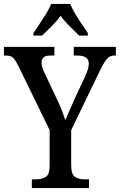

<svg xmlns="http://www.w3.org/2000/svg" viewBox="-23 -951 606 971"><path d="M138 0V-44H159Q188 -44 208 -56Q228 -68 228 -112V-293L70 -617Q56 -646 44 -658Q32 -670 8 -670H-3V-714H252V-670H230Q206 -670 196.5 -660Q187 -650 187 -636Q187 -624 191.5 -609Q196 -594 202 -583L265 -449Q280 -419 290 -392.5Q300 -366 307 -343Q316 -364 328.5 -392Q341 -420 355 -452L408 -566Q426 -604 426 -629Q426 -651 411 -660.5Q396 -670 370 -670H350V-714H563V-670H553Q533 -670 518.5 -654Q504 -638 482 -593L337 -293V-116Q337 -69 356.5 -56.5Q376 -44 403 -44H427V0ZM146 -784Q159 -803 176.5 -829Q194 -855 210.5 -882Q227 -909 236 -931H332Q341 -909 357 -882Q373 -855 390.5 -829Q408 -803 421 -784V-771H377Q355 -793 329 -818.5Q303 -844 283 -871Q264 -844 238 -818.5Q212 -793 190 -771H146Z"/></svg>

Font: Noto Serif Tamil Condensed Medium
Style: Italic
Weight: 500
Width: 3
Italic angle: -12°
Designer: Indian Type Foundry, Tom Grace, and the Monotype Design Team
Foundry: Monotype Imaging Inc.
Version: Version 2.003; ttfautohint (v1.8.4.7-5d5b)